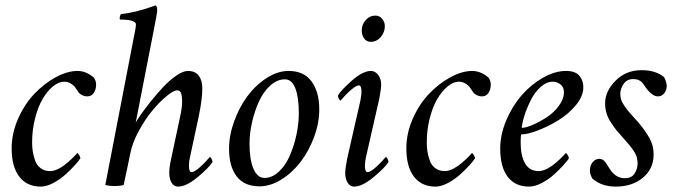

<svg xmlns="http://www.w3.org/2000/svg" viewBox="-20 -689 2529 715"><path d="M268.6 -424.8Q300.3 -424.8 329.1 -400.4Q337.9 -388.7 337.9 -374Q337.9 -356 329.3 -343Q320.8 -330.1 304.7 -330.1Q294.4 -330.1 284.4 -335.4Q274.4 -340.8 269.5 -349.6Q262.7 -360.4 258.1 -366.2Q253.4 -372.1 242.7 -378.4Q231.9 -384.8 218.8 -384.8Q198.7 -384.8 177.5 -367.4Q156.2 -350.1 138.9 -320.8Q121.6 -291.5 110.6 -248.5Q99.6 -205.6 99.6 -158.2Q99.6 -141.6 101.8 -126.5Q104 -111.3 110.1 -92.8Q116.2 -74.2 130.9 -63Q145.5 -51.8 167 -51.8Q174.8 -51.8 183.8 -54.7Q192.9 -57.6 200.9 -62Q209 -66.4 217.5 -72.5Q226.1 -78.6 232.7 -84.5Q239.3 -90.3 246.1 -96.7Q252.9 -103 256.8 -107.4Q260.7 -111.3 264.2 -115.2L267.6 -119.1Q270 -119.1 274.7 -111.6Q279.3 -104 279.3 -99.6Q274.4 -91.3 260 -75.2Q245.6 -59.1 225.1 -40.3Q204.6 -21.5 179 -7.8Q153.3 5.9 131.8 5.9Q80.1 5.9 51.8 -31.2Q23.4 -68.4 23.4 -136.7Q23.4 -192.9 47.6 -247.3Q71.8 -301.8 108.2 -339.8Q144.5 -377.9 187.7 -401.4Q231 -424.8 268.6 -424.8Z M552.7 -577.1 502.9 -322.3 485.4 -232.4Q489.7 -241.2 504.2 -262Q518.6 -282.7 541 -310.8Q563.5 -338.9 587.2 -364.3Q610.8 -389.6 636.2 -407.2Q661.6 -424.8 679.7 -424.8Q707 -424.8 720.2 -407.2Q733.4 -389.6 733.4 -360.4Q733.4 -318.8 719.7 -253.9L687.5 -103.5Q683.6 -87.9 683.6 -72.3Q683.6 -47.9 693.4 -47.9Q698.2 -47.9 705.3 -52Q712.4 -56.2 719.5 -62Q726.6 -67.9 734.1 -75.2Q741.7 -82.5 747.1 -88.4Q752 -94.7 756.8 -99.6L761.7 -104.5Q764.2 -104.5 767.8 -97.4Q771.5 -90.3 771.5 -85.9Q759.3 -65.4 716.6 -29.8Q673.8 5.9 643.6 5.9Q627.9 5.9 619.1 -8.3Q610.4 -22.5 610.4 -44.9Q610.4 -67.9 617.2 -96.7L651.4 -257.8Q658.2 -288.6 658.2 -310.5Q658.2 -331.1 654.5 -341.8Q650.9 -352.5 639.6 -352.5Q626.5 -352.5 600.6 -331.3Q574.7 -310.1 547.6 -277.6Q520.5 -245.1 496.6 -200.9Q472.7 -156.7 464.8 -116.2Q458 -80.6 440.4 0Q427.2 3.9 405.3 3.9Q387.7 3.9 372.1 0L477.5 -545.9Q478.5 -551.8 481 -563.7Q483.4 -575.7 484.9 -584.2Q486.3 -592.8 486.3 -597.7Q486.3 -616.2 426.8 -616.2Q424.8 -619.1 426.3 -626.5Q427.7 -633.8 430.7 -636.7Q484.4 -641.6 559.6 -668.9Q565.4 -665.5 565.4 -650.4Q565.4 -640.6 552.7 -577.1Z M1041 -393.6Q1011.7 -393.6 986.1 -370.1Q960.4 -346.7 944.1 -310.5Q927.7 -274.4 918.5 -233.2Q909.2 -191.9 909.2 -154.3Q909.2 -95.2 923.8 -60.8Q938.5 -26.4 964.8 -26.4Q993.7 -26.4 1018.8 -50Q1043.9 -73.7 1059.6 -110.1Q1075.2 -146.5 1084 -187.7Q1092.8 -229 1092.8 -266.6Q1092.8 -326.7 1079.8 -360.1Q1066.9 -393.6 1041 -393.6ZM1054.7 -424.8Q1111.3 -424.8 1140.1 -386Q1168.9 -347.2 1168.9 -281.2Q1168.9 -231 1149.7 -179Q1130.4 -127 1099.9 -86.7Q1069.3 -46.4 1028.3 -20.8Q987.3 4.9 946.3 4.9Q889.6 4.9 861.3 -32.2Q833 -69.3 833 -134.8Q833 -185.1 852.1 -237.5Q871.1 -290 901.6 -331.1Q932.1 -372.1 972.9 -398.4Q1013.7 -424.8 1054.7 -424.8Z M1322.3 -315.4Q1326.2 -338.9 1326.2 -346.7Q1326.2 -371.1 1316.4 -371.1Q1311.5 -371.1 1304.4 -366.9Q1297.4 -362.8 1290.3 -356.9Q1283.2 -351.1 1275.6 -343.8Q1268.1 -336.4 1262.7 -330.6Q1257.8 -324.2 1252.9 -319.3L1248 -314.5Q1245.6 -314.5 1241.9 -321.5Q1238.3 -328.6 1238.3 -333Q1251 -354.5 1291.3 -389.6Q1331.5 -424.8 1361.3 -424.8Q1377 -424.8 1388.2 -410.2Q1399.4 -395.5 1399.4 -374Q1399.4 -358.4 1392.6 -322.3L1342.8 -103.5Q1338.9 -84 1338.9 -72.3Q1338.9 -47.9 1348.6 -47.9Q1353.5 -47.9 1360.6 -52Q1367.7 -56.2 1374.8 -62Q1381.8 -67.9 1389.4 -75.2Q1397 -82.5 1402.3 -88.4Q1407.2 -94.7 1412.1 -99.6L1417 -104.5Q1419.4 -104.5 1423.1 -97.4Q1426.8 -90.3 1426.8 -85.9Q1414.6 -65.4 1371.8 -29.8Q1329.1 5.9 1298.8 5.9Q1283.7 5.9 1274.7 -8.3Q1265.6 -22.5 1265.6 -44.9Q1265.6 -60.5 1272.5 -96.7ZM1377.9 -630.9Q1393.1 -630.9 1403.1 -619.1Q1413.1 -607.4 1413.1 -591.8Q1413.1 -568.4 1397.7 -550.8Q1382.3 -533.2 1360.4 -533.2Q1345.2 -533.2 1336.2 -545.7Q1327.1 -558.1 1327.1 -575.2Q1327.1 -597.7 1341.8 -614.3Q1356.4 -630.9 1377.9 -630.9Z M1738.3 -424.8Q1770 -424.8 1798.8 -400.4Q1807.6 -388.7 1807.6 -374Q1807.6 -356 1799.1 -343Q1790.5 -330.1 1774.4 -330.1Q1764.2 -330.1 1754.2 -335.4Q1744.1 -340.8 1739.3 -349.6Q1732.4 -360.4 1727.8 -366.2Q1723.1 -372.1 1712.4 -378.4Q1701.7 -384.8 1688.5 -384.8Q1668.5 -384.8 1647.2 -367.4Q1626 -350.1 1608.6 -320.8Q1591.3 -291.5 1580.3 -248.5Q1569.3 -205.6 1569.3 -158.2Q1569.3 -141.6 1571.5 -126.5Q1573.7 -111.3 1579.8 -92.8Q1585.9 -74.2 1600.6 -63Q1615.2 -51.8 1636.7 -51.8Q1644.5 -51.8 1653.6 -54.7Q1662.6 -57.6 1670.7 -62Q1678.7 -66.4 1687.3 -72.5Q1695.8 -78.6 1702.4 -84.5Q1709 -90.3 1715.8 -96.7Q1722.7 -103 1726.6 -107.4Q1730.5 -111.3 1733.9 -115.2L1737.3 -119.1Q1739.7 -119.1 1744.4 -111.6Q1749 -104 1749 -99.6Q1744.1 -91.3 1729.7 -75.2Q1715.3 -59.1 1694.8 -40.3Q1674.3 -21.5 1648.7 -7.8Q1623 5.9 1601.6 5.9Q1549.8 5.9 1521.5 -31.2Q1493.2 -68.4 1493.2 -136.7Q1493.2 -192.9 1517.3 -247.3Q1541.5 -301.8 1577.9 -339.8Q1614.3 -377.9 1657.5 -401.4Q1700.7 -424.8 1738.3 -424.8Z M2087.9 -424.8Q2122.1 -424.8 2137.2 -407.2Q2152.3 -389.6 2152.3 -364.3Q2152.3 -331.1 2124.8 -297.6Q2097.2 -264.2 2059.1 -241Q2021 -217.8 1982.7 -203.1Q1944.3 -188.5 1920.9 -188.5Q1918.9 -182.6 1918.9 -157.2Q1918.9 -109.4 1935.3 -80.6Q1951.7 -51.8 1986.3 -51.8Q1994.1 -51.8 2003.2 -54.7Q2012.2 -57.6 2020.3 -62Q2028.3 -66.4 2036.9 -72.5Q2045.4 -78.6 2052 -84.5Q2058.6 -90.3 2065.4 -96.7Q2072.3 -103 2076.2 -107.4Q2080.1 -111.3 2083.5 -115.2L2086.9 -119.1Q2089.4 -119.1 2094 -111.6Q2098.6 -104 2098.6 -99.6Q2092.8 -89.8 2078.1 -73.7Q2063.5 -57.6 2043 -39.1Q2022.5 -20.5 1997.1 -7.3Q1971.7 5.9 1950.2 5.9Q1898.4 5.9 1870.6 -30.8Q1842.8 -67.4 1842.8 -135.7Q1842.8 -188 1865.5 -241.5Q1888.2 -294.9 1923.1 -334.7Q1958 -374.5 2002.2 -399.7Q2046.4 -424.8 2087.9 -424.8ZM1922.9 -212.9Q1938 -212.9 1963.6 -223.9Q1989.3 -234.9 2015.6 -252Q2042 -269 2061 -294.7Q2080.1 -320.3 2080.1 -345.7Q2080.1 -364.3 2067.4 -374.5Q2054.7 -384.8 2039.1 -384.8Q2015.1 -384.8 1993.4 -365.2Q1971.7 -345.7 1957.3 -317.4Q1942.9 -289.1 1933.8 -261.2Q1924.8 -233.4 1922.9 -212.9Z M2369.1 -427.7Q2422.4 -427.7 2453.1 -401.4Q2456.5 -396.5 2459.7 -386Q2462.9 -375.5 2462.9 -370.1Q2462.9 -353 2453.6 -341.6Q2444.3 -330.1 2429.7 -330.1Q2408.7 -330.1 2383.8 -364.3Q2383.3 -365.2 2380.1 -369.9Q2377 -374.5 2376 -375.7Q2375 -377 2372.1 -380.6Q2369.1 -384.3 2367.4 -385.5Q2365.7 -386.7 2362.1 -388.9Q2358.4 -391.1 2355.2 -392.1Q2352.1 -393.1 2347.7 -393.8Q2343.3 -394.5 2337.9 -394.5Q2314.9 -394.5 2302.5 -376.7Q2290 -358.9 2290 -339.8Q2290 -328.6 2293 -318.4Q2295.9 -308.1 2304.7 -295.7Q2313.5 -283.2 2317.9 -277.3Q2322.3 -271.5 2336.9 -255.6Q2351.6 -239.7 2354.5 -236.3Q2382.8 -203.1 2398.4 -175Q2414.1 -147 2414.1 -114.3Q2414.1 -60.5 2374.3 -27.3Q2334.5 5.9 2272.5 5.9Q2221.2 5.9 2186.5 -23.4Q2176.8 -39.6 2176.8 -52.7Q2176.8 -73.2 2187.3 -85.4Q2197.8 -97.7 2212.9 -97.7Q2219.7 -97.7 2225.8 -93.3Q2231.9 -88.9 2235.4 -83.7Q2238.8 -78.6 2245.1 -68.6Q2251.5 -58.6 2254.9 -53.7Q2275.9 -25.4 2306.6 -25.4Q2332.5 -25.4 2343.5 -43.2Q2354.5 -61 2354.5 -82Q2354.5 -86.9 2353.5 -92Q2352.5 -97.2 2351.8 -101.3Q2351.1 -105.5 2348.4 -111.1Q2345.7 -116.7 2344.2 -119.9Q2342.8 -123 2338.6 -128.9Q2334.5 -134.8 2332.8 -137.2Q2331.1 -139.6 2325.7 -146.2Q2320.3 -152.8 2318.8 -154.5Q2317.4 -156.2 2311 -163.3Q2304.7 -170.4 2303.7 -171.9Q2285.6 -191.9 2277.3 -201.9Q2269 -211.9 2256.6 -230.5Q2244.1 -249 2238.8 -266.8Q2233.4 -284.7 2233.4 -304.7Q2233.4 -349.1 2272.2 -388.4Q2311 -427.7 2369.1 -427.7Z"/></svg>

Font: Amiri
Style: Slanted
Weight: 400
Italic angle: 9°
Designer: Khaled Hosny
Version: Version 000.107